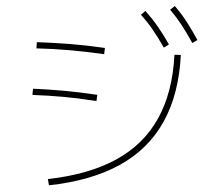

<svg xmlns="http://www.w3.org/2000/svg" viewBox="-58 -919 1116 1001"><g transform="rotate(-5 500.0 -418.0)"><path d="M155 -14Q369 -19 518.5 -84.5Q668 -150 755 -279Q842 -408 869 -602L902 -598Q874 -396 782.5 -260Q691 -124 535.5 -55Q380 14 158 19ZM443 -397Q351 -420 272.5 -434Q194 -448 113 -458L119 -490Q202 -479 280 -465Q358 -451 450 -429ZM504 -637Q409 -659 326 -673.5Q243 -688 155 -698L160 -730Q250 -719 333.5 -705Q417 -691 511 -669ZM817 -644Q791 -701 766.5 -744Q742 -787 713 -825L738 -843Q770 -800 795.5 -755.5Q821 -711 845 -658ZM967 -655Q942 -712 918.5 -755.5Q895 -799 867 -838L893 -855Q924 -812 948 -766.5Q972 -721 995 -668Z"/></g></svg>

Font: M PLUS 1 ExtraLight
Style: Regular
Weight: 250
Version: Version 1.001